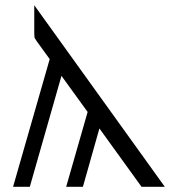

<svg xmlns="http://www.w3.org/2000/svg" viewBox="-20 -714 679 734"><path d="M30 0 170 -488 120 -557 112 -570 111 -587V-694L610 0H521L360 -223L297 0H233L315 -286L215 -424L94 0Z"/></svg>

Font: CMU Sans Serif
Style: Medium
Weight: 500
Version: Version 0.7.0